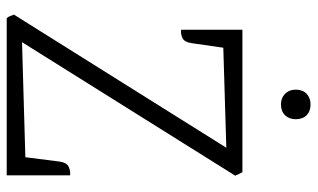

<svg xmlns="http://www.w3.org/2000/svg" viewBox="-202 -720 923 558"><g transform="rotate(90 259.0 -441.5)"><path d="M67 -685H481Q484 -680 486.5 -674.5Q489 -669 491 -664L99 -38L51 -43L465 -55L490 0H33Q29 -5 27 -10.5Q25 -16 23 -21L426 -664L436 -639L70 -628ZM490 -184V0L436 -43L450 -153Q453 -175 466 -180.5Q479 -186 490 -184ZM67 -507V-685L121 -642L106 -538Q103 -516 90.5 -510.5Q78 -505 67 -507ZM284 -797Q265 -797 253 -809Q241 -821 241 -840Q241 -860 253 -871.5Q265 -883 284 -883Q304 -883 315.5 -871.5Q327 -860 327 -840Q327 -821 315.5 -809Q304 -797 284 -797Z"/></g></svg>

Font: Karma Variable Light
Style: Regular
Weight: 300
Designer: Joana Correia
Foundry: Indian Type Foundry
Version: Version 3.000